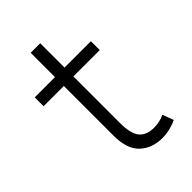

<svg xmlns="http://www.w3.org/2000/svg" viewBox="-194 -703 798 798"><g transform="rotate(-45 205.0 -304.0)"><path d="M277 15Q216.5 15 178.2 -21Q140 -57 140 -135V-623H196V-480H351V-428H196V-155Q196 -91.5 217.2 -65.8Q238.5 -40 282.5 -40Q301.5 -40 317.2 -44Q333 -48 345 -54L363 -5Q343.5 4.5 321.2 9.8Q299 15 277 15ZM21 -428V-480H153V-428Z"/></g></svg>

Font: Geologica Roman Thin
Style: Regular
Weight: 250
Designer: Sindre Bremnes, Frode Helland
Foundry: Monokrom Skriftforlag AS
Version: Version 1.010;gftools[0.9.28]